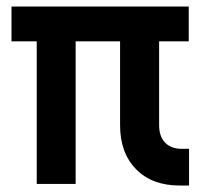

<svg xmlns="http://www.w3.org/2000/svg" viewBox="-20 -570 639 595"><path d="M536.1 4.9Q451.2 4.9 401.6 -45.7Q352.1 -96.2 352.1 -182.1V-441.9H214.4V0H93.8V-441.9H15.6V-549.8H564.9V-441.9H473.1V-182.1Q473.1 -147 491.7 -127.9Q510.3 -108.9 542 -108.9H565.9V4.9Z"/></svg>

Font: UDEV Gothic 35
Style: Bold
Weight: 700
Version: v2.1.0; ttfautohint (v1.8.4.7-5d5b-dirty) -l 6 -r 45 -G 200 